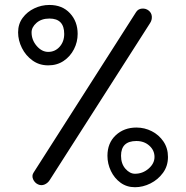

<svg xmlns="http://www.w3.org/2000/svg" viewBox="-20 -722 763 787"><path d="M54.2 -589.4Q54.2 -623.5 72.8 -648.7Q91.3 -673.8 120.6 -687.7Q149.9 -701.7 182.6 -701.7Q235.4 -701.7 266.8 -667.7Q298.3 -633.8 298.3 -583Q298.3 -549.8 283.2 -520.3Q268.1 -490.7 241 -472.4Q213.9 -454.1 177.7 -454.1Q141.1 -454.1 113.3 -474.1Q85.4 -494.1 69.8 -525.4Q54.2 -556.6 54.2 -589.4ZM589.4 -678.7Q601.1 -669.4 602.3 -654.8Q603.5 -640.1 595.2 -627.4L184.1 15.6Q176.3 28.3 162.8 34.2Q149.4 40 135.7 33.7Q122.1 27.3 115.7 12.7Q109.4 -2 117.7 -14.6L538.1 -672.9Q546.4 -685.5 562 -686.8Q577.6 -688 589.4 -678.7ZM109.4 -589.4Q109.4 -558.1 130.4 -533.7Q151.4 -509.3 177.7 -509.3Q205.6 -509.3 224.4 -530.3Q243.2 -551.3 243.2 -583Q243.2 -646 182.6 -646Q149.9 -646 129.6 -628.2Q109.4 -610.4 109.4 -589.4ZM533.2 45.4Q499.5 45.4 474.1 26.9Q448.7 8.3 434.6 -21.2Q420.4 -50.8 420.4 -83.5Q420.4 -135.7 454.3 -167.5Q488.3 -199.2 539.1 -199.2Q572.8 -199.2 602.3 -184.1Q631.8 -168.9 650.1 -141.8Q668.5 -114.7 668.5 -78.6Q668.5 -41.5 648.2 -13.7Q627.9 14.2 596.9 29.8Q565.9 45.4 533.2 45.4ZM533.2 -9.8Q564.9 -9.8 589.1 -30.8Q613.3 -51.8 613.3 -78.6Q613.3 -106 592 -125Q570.8 -144 539.1 -144Q476.1 -144 476.1 -83.5Q476.1 -50.8 494.1 -30.3Q512.2 -9.8 533.2 -9.8Z"/></svg>

Font: Mikhak Regular
Style: Regular
Weight: 400
Designer: Amin Abedi
Version: Version 3.3